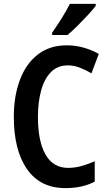

<svg xmlns="http://www.w3.org/2000/svg" viewBox="-20 -957 557 987"><path d="M329 -621Q276 -621 242 -586.5Q208 -552 191.5 -492Q175 -432 175 -356Q175 -231 214 -162.5Q253 -94 330 -94Q364 -94 397 -103Q430 -112 467 -128V-23Q433 -6 396.5 2Q360 10 316 10Q187 10 119 -87.5Q51 -185 51 -357Q51 -462 82 -545.5Q113 -629 174 -676.5Q235 -724 323 -724Q367 -724 408.5 -712.5Q450 -701 488 -680L450 -580Q420 -598 389.5 -609.5Q359 -621 329 -621ZM472 -927Q458 -908 432.5 -880.5Q407 -853 378.5 -824.5Q350 -796 327 -777H248V-789Q274 -826 298 -864.5Q322 -903 339 -937H472Z"/></svg>

Font: Noto Sans Gurmukhi Condensed SemiBold
Style: Regular
Weight: 600
Width: 3
Designer: Jelle Bosma - Monotype Design Team
Foundry: Monotype Imaging Inc.
Version: Version 2.004; ttfautohint (v1.8.4.7-5d5b)